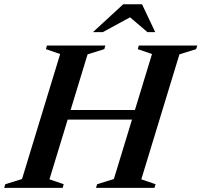

<svg xmlns="http://www.w3.org/2000/svg" viewBox="-52 -904 970 924"><path d="M199 -328.5 213.5 -374.5H671L656.5 -328.5ZM237.5 -644 169 -667.5 174 -685H455L450 -667.5L369.5 -642.5L186 -41L254.5 -17.5L249.5 0H-32L-26.5 -17.5L54 -42.5ZM679.5 -644 611 -667.5 616 -685H897.5L892 -667.5L811.5 -642.5L628 -41L696.5 -17.5L691.5 0H410L415.5 -17.5L496 -42.5ZM395.5 -749.5 541 -883.5H631.5L695 -749.5H657.5L563 -830H591L443 -749.5Z"/></svg>

Font: Newsreader 36pt SemiBold
Style: Italic
Weight: 600
Italic angle: -17°
Designer: Hugues Gentile
Foundry: Production Type
Version: Version 1.003